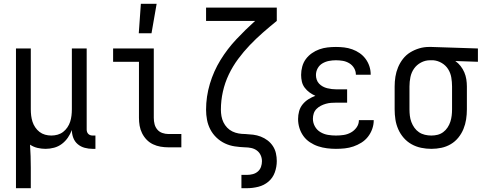

<svg xmlns="http://www.w3.org/2000/svg" viewBox="-20 -775 2540 1010"><path d="M64 215V-520H142V-200Q142 -183 144 -166.5Q146 -150 151 -134.5Q156 -119 165.5 -105Q175 -91 188 -81Q201 -71 217 -66.5Q233 -62 250 -62Q267 -62 283 -66.5Q299 -71 312 -81Q325 -91 334.5 -105Q344 -119 349 -134.5Q354 -150 356 -166.5Q358 -183 358 -200V-520H436V-93Q436 -87 438 -81Q440 -75 444.5 -70.5Q449 -66 455 -64Q461 -62 467 -62H482V8H467Q446 8 425.5 2.5Q405 -3 389 -16.5Q373 -30 365.5 -50Q358 -70 358 -91Q350 -70 337 -51Q324 -32 305.5 -18Q287 -4 264.5 2Q242 8 220 8Q198 8 177 3Q156 -2 138 -14Q140 16 141 46.5Q142 77 142 107V215Z M710 -600 721 -755H804L777 -600ZM866 0Q845 0 824.5 -3.5Q804 -7 785 -16Q766 -25 751.5 -40Q737 -55 727.5 -74Q718 -93 714.5 -113.5Q711 -134 711 -155V-450H575V-520H789V-155Q789 -138 793 -122Q797 -106 807.5 -93.5Q818 -81 834 -75.5Q850 -70 866 -70H934V0Z M1250 215V145H1279Q1295 145 1310 141Q1325 137 1336.5 127Q1348 117 1353 102.5Q1358 88 1358 73Q1358 56 1351 41Q1344 26 1331 16.5Q1318 7 1301.5 3.5Q1285 0 1269 0Q1242 -1 1215 -5Q1188 -9 1163.5 -20.5Q1139 -32 1119 -51Q1099 -70 1086.5 -94Q1074 -118 1069 -144.5Q1064 -171 1064 -198Q1064 -267 1084 -334Q1104 -401 1140 -459.5Q1176 -518 1223.5 -568.5Q1271 -619 1322 -665H1064V-735H1436V-665Q1399 -635 1363 -603.5Q1327 -572 1294 -537.5Q1261 -503 1232.5 -464.5Q1204 -426 1183.5 -383Q1163 -340 1152.5 -293Q1142 -246 1142 -198Q1142 -181 1145 -164Q1148 -147 1155.5 -131.5Q1163 -116 1175 -103.5Q1187 -91 1202.5 -83.5Q1218 -76 1235 -73Q1252 -70 1269 -70H1270Q1291 -69 1311.5 -66.5Q1332 -64 1351.5 -56.5Q1371 -49 1387.5 -36.5Q1404 -24 1415.5 -6.5Q1427 11 1431.5 31.5Q1436 52 1436 72Q1436 103 1425.5 132Q1415 161 1392 180.5Q1369 200 1339 207.5Q1309 215 1279 215Z M1747 8Q1724 8 1700 5Q1676 2 1653.5 -5.5Q1631 -13 1610.5 -26.5Q1590 -40 1576 -59.5Q1562 -79 1555 -102Q1548 -125 1548 -149Q1548 -170 1553.5 -190Q1559 -210 1572 -226Q1585 -242 1602.5 -253Q1620 -264 1639 -271Q1623 -278 1608.5 -288.5Q1594 -299 1583 -313.5Q1572 -328 1568 -345.5Q1564 -363 1564 -381Q1564 -403 1570 -425Q1576 -447 1589 -464.5Q1602 -482 1620.5 -495Q1639 -508 1660 -515.5Q1681 -523 1703 -525.5Q1725 -528 1747 -528Q1769 -528 1790.5 -525.5Q1812 -523 1833 -515.5Q1854 -508 1872 -495.5Q1890 -483 1903 -465.5Q1916 -448 1923 -427Q1930 -406 1930 -384V-382H1852V-383Q1852 -401 1842.5 -417Q1833 -433 1817 -442.5Q1801 -452 1783 -455Q1765 -458 1747 -458Q1729 -458 1710.5 -454.5Q1692 -451 1676 -441.5Q1660 -432 1651 -415.5Q1642 -399 1642 -380Q1642 -368 1646 -356Q1650 -344 1658.5 -335Q1667 -326 1678 -320Q1689 -314 1701 -311Q1713 -308 1725.5 -306.5Q1738 -305 1750 -305H1806V-235H1750Q1736 -235 1722 -234Q1708 -233 1694 -229Q1680 -225 1667.5 -218.5Q1655 -212 1645 -202Q1635 -192 1630.5 -178.5Q1626 -165 1626 -150Q1626 -129 1636.5 -110Q1647 -91 1665.5 -80Q1684 -69 1705 -65.5Q1726 -62 1747 -62Q1768 -62 1788 -65Q1808 -68 1826 -78Q1844 -88 1856 -105Q1868 -122 1868 -143H1946V-142Q1946 -119 1938 -96.5Q1930 -74 1915.5 -55.5Q1901 -37 1881 -24.5Q1861 -12 1839 -4.5Q1817 3 1794 5.5Q1771 8 1747 8Z M2249 8Q2222 8 2195.5 2.5Q2169 -3 2145.5 -16Q2122 -29 2104 -49.5Q2086 -70 2075 -95Q2064 -120 2060 -146.5Q2056 -173 2056 -200V-320Q2056 -346 2060 -371.5Q2064 -397 2074 -421Q2084 -445 2100 -465.5Q2116 -486 2138 -499.5Q2160 -513 2185 -520.5Q2210 -528 2236 -528H2250L2494 -520V-450L2375 -454Q2391 -443 2403 -427.5Q2415 -412 2422.5 -394.5Q2430 -377 2433 -358Q2436 -339 2436 -320V-200Q2436 -173 2432 -147Q2428 -121 2418 -96.5Q2408 -72 2391 -51Q2374 -30 2351 -16.5Q2328 -3 2302 2.5Q2276 8 2249 8ZM2249 -62Q2266 -62 2282 -66Q2298 -70 2311.5 -80Q2325 -90 2334.5 -104.5Q2344 -119 2349 -134.5Q2354 -150 2356 -166.5Q2358 -183 2358 -200V-320Q2358 -344 2354 -367.5Q2350 -391 2337.5 -411Q2325 -431 2304 -443.5Q2283 -456 2259 -458H2242Q2217 -458 2194.5 -446Q2172 -434 2158 -414Q2144 -394 2139 -369.5Q2134 -345 2134 -320V-200Q2134 -183 2136 -166Q2138 -149 2144 -133Q2150 -117 2160 -103Q2170 -89 2184 -79.5Q2198 -70 2215 -66Q2232 -62 2249 -62Z"/></svg>

Font: Iosevka Algr
Style: Regular
Weight: 400
Monospace: yes
Designer: Belleve Invis
Foundry: Belleve Invis
Version: Version 26.0.2; ttfautohint (v1.8.3)